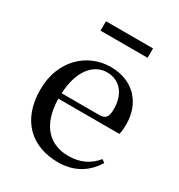

<svg xmlns="http://www.w3.org/2000/svg" viewBox="-175 -841 904 972"><g transform="rotate(30 277.0 -355.0)"><path d="M161 -670H436V-725H161ZM307 15C399 15 469 -27 512 -99L495 -112C456 -65 406 -39 336 -39C229 -39 151 -108 148 -265H505C509 -281 511 -301 511 -325C511 -445 434 -537 299 -537C164 -537 46 -432 46 -260C46 -78 155 15 307 15ZM149 -297C155 -432 218 -504 296 -504C372 -504 418 -446 418 -360C418 -316 407 -297 370 -297Z"/></g></svg>

Font: Noto Serif CJK SC Medium
Style: Regular
Weight: 500
Designer: Ryoko NISHIZUKA 西塚涼子 (kana & ideographs); Frank Grießhammer (Latin, Greek & Cyrillic); Wenlong ZHANG 张文龙 (bopomofo); San
Foundry: Adobe
Version: Version 2.001;hotconv 1.1.0;makeotfexe 2.6.0